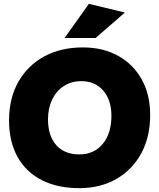

<svg xmlns="http://www.w3.org/2000/svg" viewBox="-20 -966 826 996"><path d="M396 10Q281 11 198 -31Q115 -73 71 -152Q27 -231 27 -342Q27 -456 75 -541Q123 -626 209 -673Q295 -720 410 -720Q515 -720 593.5 -676Q672 -632 715.5 -553.5Q759 -475 759 -369Q759 -257 713.5 -172Q668 -87 586 -39Q504 9 396 10ZM391 -165Q468 -165 513 -219.5Q558 -274 558 -365Q558 -447 515.5 -496Q473 -545 402 -545Q350 -545 311 -519.5Q272 -494 250.5 -449.5Q229 -405 229 -347Q229 -261 272 -213Q315 -165 391 -165ZM315 -769 441 -946 628 -901 476 -769Z"/></svg>

Font: Livvic Black
Style: Regular
Weight: 900
Designer: Jacques Le Bailly, Baron von Fonthausen
Version: Version 1.001; ttfautohint (v1.8.2)